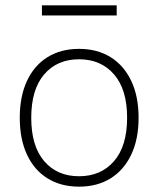

<svg xmlns="http://www.w3.org/2000/svg" viewBox="-20 -691 593 719"><path d="M276 8Q208 8 158 -23Q108 -54 81 -112Q54 -170 54 -250Q54 -330 81 -388Q108 -446 158 -477Q208 -508 276 -508Q344 -508 394 -477Q444 -446 471.5 -388Q499 -330 499 -250Q499 -170 471.5 -112Q444 -54 394 -23Q344 8 276 8ZM276 -31Q358 -31 407 -87.5Q456 -144 456 -250Q456 -356 407 -412.5Q358 -469 276 -469Q194 -469 145.5 -412.5Q97 -356 97 -250Q97 -144 145.5 -87.5Q194 -31 276 -31ZM137 -633V-671H417V-633Z"/></svg>

Font: Mulish ExtraLight ExtraLight
Style: Regular
Weight: 250
Version: Version 3.603